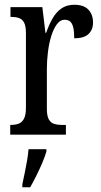

<svg xmlns="http://www.w3.org/2000/svg" viewBox="-20 -566 423 807"><path d="M23 0V-41H26Q44 -41 58 -46Q72 -51 80.5 -66.5Q89 -82 89 -113V-427Q89 -457 81 -471.5Q73 -486 59 -490.5Q45 -495 27 -495H24V-536H158L171 -428H174Q185 -460 200 -487Q215 -514 237.5 -530Q260 -546 292 -546Q332 -546 351.5 -525.5Q371 -505 371 -471Q371 -441 352 -423Q333 -405 292 -405Q292 -433 288 -450Q284 -467 275.5 -475Q267 -483 251 -483Q233 -483 219 -464Q205 -445 195.5 -414.5Q186 -384 181.5 -347.5Q177 -311 177 -276V-108Q177 -79 185 -64.5Q193 -50 207 -45.5Q221 -41 238 -41H257V0ZM74 208Q79 185 84 160.5Q89 136 93.5 110.5Q98 85 100 61H175V71Q169 92 157.5 119Q146 146 132.5 173Q119 200 107 221H74Z"/></svg>

Font: Noto Serif ExtraCondensed
Style: Regular
Weight: 400
Width: 2
Designer: Monotype Design Team
Foundry: Monotype Imaging Inc.
Version: Version 2.013